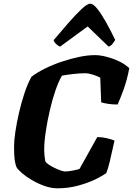

<svg xmlns="http://www.w3.org/2000/svg" viewBox="-20 -1018 719 1038"><path d="M291 0Q256 0 220 -13Q184 -26 152.5 -44.5Q121 -63 99 -82Q77 -101 70 -113Q63 -128 59.5 -153Q56 -178 56 -226Q56 -257 63 -305Q70 -353 82.5 -407.5Q95 -462 112 -513.5Q129 -565 150 -603Q182 -627 224.5 -648Q267 -669 315 -685Q363 -701 409 -710.5Q455 -720 493 -720Q521 -720 556 -711Q591 -702 624.5 -686Q658 -670 679 -649Q666 -582 647.5 -532Q629 -482 616 -453Q586 -453 562 -457Q538 -461 527 -465L522 -598Q508 -606 483.5 -614Q459 -622 441 -622Q413 -622 376.5 -618Q340 -614 315 -609Q297 -579 280 -529.5Q263 -480 249.5 -422Q236 -364 227.5 -307.5Q219 -251 219 -207Q219 -178 225 -146Q229 -138 243 -128.5Q257 -119 274.5 -110.5Q292 -102 308 -96.5Q324 -91 331 -91Q349 -91 374.5 -96Q400 -101 410 -105L506 -277Q532 -277 559 -270.5Q586 -264 599 -258Q594 -237 587.5 -206.5Q581 -176 573 -143Q565 -110 555 -83Q536 -68 496 -48.5Q456 -29 402.5 -14.5Q349 0 291 0ZM305 -766Q295 -769 283.5 -780Q272 -791 270 -801Q312 -851 351.5 -896Q391 -941 421.5 -969.5Q452 -998 467 -998Q484 -998 506 -970.5Q528 -943 553 -898.5Q578 -854 603 -802Q596 -791 588 -780.5Q580 -770 567 -766L454 -875Z"/></svg>

Font: Texturina Black
Style: Italic
Weight: 900
Italic angle: -11°
Designer: Guillermo Torres Carreño
Foundry: Omnibus-Type
Version: Version 1.002; ttfautohint (v1.8.3)